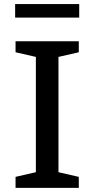

<svg xmlns="http://www.w3.org/2000/svg" viewBox="-20 -906 455 926"><path d="M360 -53V0H55V-53L153 -75.5V-631.5L55 -654V-707H360V-654L262 -631.5V-75.5ZM53 -821V-886.5H362V-821Z"/></svg>

Font: Newsreader 6pt
Style: Regular
Weight: 400
Designer: Hugues Gentile
Foundry: Production Type
Version: Version 1.003; ttfautohint (v1.8.3)